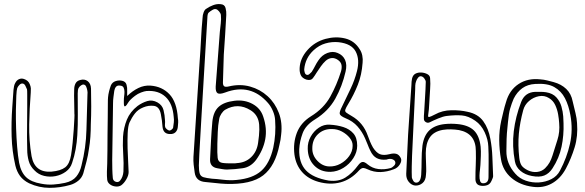

<svg xmlns="http://www.w3.org/2000/svg" viewBox="-20 -793 2816 924"><path d="M338 -245Q338 -277 337 -304Q336 -331 337 -362Q337 -379 343.5 -391.5Q350 -404 366 -408Q387 -414 402 -402.5Q417 -391 418 -367Q419 -324 419 -281Q419 -238 417 -194Q417 -165 415 -135Q413 -105 408 -76Q404 -46 396.5 -17Q389 12 381 41Q374 63 356.5 77Q339 91 318 97Q269 111 218.5 111Q168 111 120 89Q92 75 76.5 54Q61 33 54 4Q38 -66 36 -136Q34 -206 39 -276Q41 -298 42 -319Q43 -340 45 -361Q46 -369 47.5 -377.5Q49 -386 53 -393Q60 -407 71.5 -412Q83 -417 95 -413Q117 -406 124 -386Q128 -376 128.5 -367.5Q129 -359 128 -348Q122 -271 120.5 -194Q119 -117 132 -41Q147 39 228 33Q272 29 293.5 12.5Q315 -4 322 -47Q326 -72 329.5 -105.5Q333 -139 335 -171Q337 -203 338 -224Q339 -245 338 -245ZM110 -363Q107 -371 102 -380.5Q97 -390 89 -391Q81 -392 73.5 -384.5Q66 -377 63 -369Q60 -361 58.5 -332.5Q57 -304 56.5 -262.5Q56 -221 57.5 -175.5Q59 -130 62.5 -86.5Q66 -43 72 -10Q81 36 105.5 59.5Q130 83 178 91Q208 97 236.5 95Q265 93 293 87Q329 79 347 57Q365 35 372 4Q394 -82 396 -168.5Q398 -255 401 -341Q402 -346 400.5 -356Q399 -366 395 -375.5Q391 -385 383 -386Q377 -387 370 -382Q363 -377 360 -372Q356 -367 355 -359Q354 -351 354 -343Q354 -293 354.5 -242.5Q355 -192 352 -142Q350 -108 344 -74.5Q338 -41 327 -9Q319 17 297 33Q275 49 247.5 54.5Q220 60 192.5 53.5Q165 47 146 27Q125 7 118 -19Q111 -45 111 -72Q110 -97 110 -132.5Q110 -168 110.5 -206.5Q111 -245 111 -279.5Q111 -314 111 -336.5Q111 -359 110 -363Z M592 -331Q618 -356 646 -369.5Q674 -383 704 -381Q760 -377 795.5 -339.5Q831 -302 836 -224Q838 -214 837.5 -204Q837 -194 836 -185Q835 -167 825 -157Q815 -147 798 -148Q765 -148 762 -184Q761 -199 759 -214Q757 -229 754 -244Q747 -280 721 -283.5Q695 -287 669 -276Q644 -266 629 -246.5Q614 -227 603 -203Q596 -186 594.5 -152Q593 -118 594 -79.5Q595 -41 597 -9.5Q599 22 599 35Q599 51 588 70Q577 89 563 99Q552 106 536.5 104.5Q521 103 509.5 94.5Q498 86 496 73Q494 55 494.5 33.5Q495 12 496 -5Q497 -30 497 -68Q497 -106 497.5 -147.5Q498 -189 498.5 -227Q499 -265 499 -291.5Q499 -318 500 -325Q501 -338 505 -354Q509 -370 514 -383Q521 -398 537.5 -403Q554 -408 569 -404Q585 -400 589 -385Q593 -370 592 -356ZM585 -283Q579 -279 577.5 -284Q576 -289 576 -297Q576 -305 576 -309Q576 -320 577.5 -330.5Q579 -341 579 -351Q579 -362 575 -371Q571 -380 558 -381Q545 -383 538.5 -375.5Q532 -368 530 -356Q528 -341 526 -326Q524 -311 524 -296Q523 -227 522 -158.5Q521 -90 520 -22Q520 -1 520.5 21Q521 43 523 65Q525 78 537.5 82Q550 86 558 76Q572 59 574 33Q576 -8 573 -50.5Q570 -93 572 -135Q575 -179 590.5 -217Q606 -255 642 -283Q664 -299 688.5 -306.5Q713 -314 738 -300Q761 -287 767 -263Q773 -239 774 -214Q775 -206 774 -197.5Q773 -189 775 -181Q777 -176 783 -171Q789 -166 794 -165Q799 -164 805.5 -169Q812 -174 813 -178Q815 -191 816.5 -204Q818 -217 816 -230Q811 -295 776.5 -327Q742 -359 685 -355Q675 -354 659 -348Q643 -342 630 -332Q605 -313 597 -299.5Q589 -286 585 -283Z M1068 92Q1043 91 1018.5 88Q994 85 969 83Q923 80 917 38Q914 18 912 -0.5Q910 -19 911 -38Q918 -154 926 -269.5Q934 -385 941 -501Q945 -553 947.5 -605Q950 -657 955 -709Q955 -720 960 -733.5Q965 -747 973 -751Q987 -761 1005.5 -768Q1024 -775 1041 -773Q1061 -772 1065.5 -754.5Q1070 -737 1069 -721Q1067 -674 1063.5 -626Q1060 -578 1057 -530Q1056 -498 1055 -465Q1054 -432 1053 -400Q1052 -384 1058 -378.5Q1064 -373 1081 -377Q1135 -390 1183.5 -376.5Q1232 -363 1268 -330Q1304 -297 1322 -249.5Q1340 -202 1333 -145Q1332 -132 1330 -120.5Q1328 -109 1325 -97Q1305 6 1246.5 51Q1188 96 1068 92ZM1118 73Q1196 66 1237 29.5Q1278 -7 1295 -82Q1309 -147 1304 -215Q1303 -236 1293.5 -258.5Q1284 -281 1270 -297Q1186 -394 1064 -348Q1037 -338 1027 -344.5Q1017 -351 1018 -376Q1023 -442 1028 -508Q1033 -574 1038 -640Q1040 -660 1042.5 -680.5Q1045 -701 1043 -721Q1042 -729 1034 -738.5Q1026 -748 1019 -749Q1012 -751 1002 -745Q992 -739 985 -733Q981 -730 979.5 -722.5Q978 -715 978 -708Q976 -679 974.5 -650Q973 -621 971 -592Q966 -500 960 -407Q954 -314 949 -222Q946 -165 942.5 -109Q939 -53 937 3Q937 30 941.5 43Q946 56 960 60Q974 64 1000 67Q1021 68 1054 72Q1087 76 1118 73ZM1072 23Q1062 23 1050.5 21Q1039 19 1027 17Q989 11 991 -27Q993 -72 995.5 -117.5Q998 -163 1002 -208Q1007 -256 1032.5 -279Q1058 -302 1108 -308Q1156 -314 1195 -293Q1234 -272 1247 -231Q1266 -175 1256.5 -123Q1247 -71 1212 -23Q1186 11 1148.5 16.5Q1111 22 1072 23ZM1026 -101Q1025 -53 1027.5 -33Q1030 -13 1048 -9.5Q1066 -6 1109 -7Q1117 -7 1119 -8Q1161 -10 1188.5 -36.5Q1216 -63 1222 -105Q1233 -179 1224 -212Q1215 -245 1185 -263Q1125 -300 1064 -265Q1054 -259 1045.5 -246Q1037 -233 1035 -221Q1029 -189 1028 -158Q1027 -127 1026 -101Z M1725 -491Q1721 -433 1702 -385Q1683 -337 1656 -293Q1645 -275 1642 -266Q1639 -257 1646 -251.5Q1653 -246 1672 -235Q1728 -203 1750 -140Q1755 -126 1761 -111.5Q1767 -97 1775 -83Q1791 -58 1808.5 -51Q1826 -44 1854 -51Q1872 -56 1886 -53Q1900 -50 1909 -32Q1915 -19 1904 -1.5Q1893 16 1874 22Q1843 34 1811 35Q1779 36 1747 21Q1737 16 1728.5 15.5Q1720 15 1709 26Q1669 71 1619 84.5Q1569 98 1512 82Q1463 68 1433.5 34.5Q1404 1 1397 -49Q1390 -105 1408.5 -153.5Q1427 -202 1476 -233Q1538 -271 1569.5 -328Q1601 -385 1621 -449Q1626 -466 1623.5 -480Q1621 -494 1607 -504Q1592 -515 1576 -513.5Q1560 -512 1547 -500Q1534 -488 1524 -473.5Q1514 -459 1504 -444Q1495 -429 1485.5 -416.5Q1476 -404 1454 -410Q1434 -417 1427.5 -431.5Q1421 -446 1422 -465Q1424 -512 1459.5 -552Q1495 -592 1547 -606Q1596 -619 1641 -608Q1686 -597 1711 -556Q1720 -543 1723.5 -525.5Q1727 -508 1725 -491ZM1420 -75Q1418 -10 1452 26.5Q1486 63 1562 76Q1609 82 1642 61.5Q1675 41 1703 3Q1714 -12 1724 -13.5Q1734 -15 1749 -2Q1772 17 1801 20.5Q1830 24 1859 16Q1867 14 1876 5Q1885 -4 1882 -14Q1880 -22 1868.5 -26.5Q1857 -31 1840 -25Q1812 -22 1793 -32Q1774 -42 1762 -68Q1755 -82 1749.5 -97Q1744 -112 1737 -127Q1723 -159 1700.5 -184.5Q1678 -210 1643 -224Q1617 -235 1615 -245Q1613 -255 1626 -280Q1646 -322 1666.5 -364.5Q1687 -407 1698 -451Q1712 -506 1692 -544.5Q1672 -583 1609 -590Q1577 -593 1546 -584Q1515 -575 1489 -551Q1449 -514 1444 -459Q1444 -453 1446.5 -444Q1449 -435 1456 -433Q1463 -431 1469.5 -437Q1476 -443 1480 -447Q1489 -461 1496 -475Q1503 -489 1512 -502Q1529 -528 1555.5 -538Q1582 -548 1605 -538Q1630 -528 1640.5 -505Q1651 -482 1643 -448Q1627 -378 1593.5 -318Q1560 -258 1497 -219Q1451 -191 1436.5 -152Q1422 -113 1420 -75ZM1699 -92Q1699 -61 1680.5 -32Q1662 -3 1632.5 15Q1603 33 1571 34Q1523 35 1492.5 4Q1462 -27 1461 -77Q1460 -108 1475 -135Q1490 -162 1514.5 -178.5Q1539 -195 1567 -193Q1603 -191 1632.5 -181.5Q1662 -172 1680.5 -151Q1699 -130 1699 -92ZM1483 -80Q1482 -46 1507 -19.5Q1532 7 1564 8Q1593 9 1618.5 -5Q1644 -19 1660.5 -42Q1677 -65 1677 -91Q1678 -111 1663 -129.5Q1648 -148 1625.5 -160Q1603 -172 1578 -172Q1537 -173 1510 -147Q1483 -121 1483 -80Z M2030 -19Q2030 -3 2031 14Q2032 31 2030 48Q2029 75 2013.5 88Q1998 101 1978 100Q1960 98 1947 82Q1934 66 1935 43Q1937 -4 1939.5 -51.5Q1942 -99 1944 -146Q1948 -205 1952 -265Q1956 -325 1960 -384Q1960 -400 1963 -415Q1967 -432 1979.5 -438.5Q1992 -445 2008 -444Q2024 -443 2037 -436Q2050 -429 2050 -415Q2052 -390 2050 -365Q2048 -340 2047 -316Q2046 -303 2045.5 -291Q2045 -279 2044 -267Q2042 -248 2040.5 -238.5Q2039 -229 2045.5 -230Q2052 -231 2073 -242Q2109 -262 2152.5 -262.5Q2196 -263 2230 -255Q2280 -245 2305.5 -210Q2331 -175 2340 -124Q2348 -81 2349.5 -37.5Q2351 6 2353 50Q2354 56 2351.5 63Q2349 70 2346 76Q2339 93 2325 98Q2311 103 2295 101Q2280 99 2274 90Q2268 81 2268 69Q2268 34 2269.5 1.5Q2271 -31 2270 -66Q2270 -151 2189 -167Q2170 -170 2150.5 -170.5Q2131 -171 2111 -168Q2067 -160 2048 -131Q2029 -102 2029 -56Q2029 -45 2029.5 -32Q2030 -19 2030 -19ZM2047 -204Q2038 -200 2029 -205.5Q2020 -211 2020 -221Q2020 -228 2020 -235Q2020 -242 2021 -249Q2023 -287 2025.5 -324.5Q2028 -362 2029 -399Q2029 -406 2022 -415.5Q2015 -425 2006 -426Q1998 -427 1991.5 -418.5Q1985 -410 1983 -403Q1979 -393 1978.5 -382Q1978 -371 1978 -360Q1974 -281 1970.5 -202Q1967 -123 1963 -43Q1962 -17 1961.5 9Q1961 35 1962 61Q1963 67 1968.5 76.5Q1974 86 1983 86Q2004 86 2007 48Q2009 13 2009 -22Q2009 -57 2013 -92Q2020 -141 2046.5 -166Q2073 -191 2121 -196Q2151 -199 2181 -196Q2234 -191 2260.5 -165.5Q2287 -140 2293 -87Q2295 -65 2294 -42.5Q2293 -20 2292 1Q2292 8 2290 22.5Q2288 37 2287.5 52Q2287 67 2290.5 78Q2294 89 2305 89Q2331 89 2331 59Q2331 23 2331.5 -14Q2332 -51 2330 -88Q2329 -121 2312.5 -156.5Q2296 -192 2267 -212Q2234 -235 2202.5 -237.5Q2171 -240 2130 -235Q2113 -233 2089 -223Q2065 -213 2047 -204Z M2757 -201Q2762 -138 2745.5 -84Q2729 -30 2703 19Q2677 67 2635.5 90Q2594 113 2544 106Q2482 98 2441 63Q2400 28 2391 -26Q2383 -72 2382.5 -118.5Q2382 -165 2392 -211Q2398 -236 2403 -257.5Q2408 -279 2415 -301Q2431 -359 2475.5 -388.5Q2520 -418 2581 -411Q2597 -410 2613 -406Q2629 -402 2644 -398Q2681 -388 2705 -365Q2729 -342 2736 -305Q2743 -276 2749.5 -249Q2756 -222 2757 -201ZM2422 -179Q2419 -152 2418 -124Q2417 -96 2417 -67Q2416 -6 2460 43Q2480 66 2510.5 76.5Q2541 87 2573.5 85Q2606 83 2633.5 69Q2661 55 2675 28Q2708 -34 2723 -101Q2738 -168 2725 -239Q2717 -285 2699 -320Q2681 -355 2647.5 -374Q2614 -393 2556 -389Q2519 -387 2493.5 -368.5Q2468 -350 2452 -318Q2447 -307 2443 -295Q2439 -283 2435 -270Q2432 -261 2429 -242Q2426 -223 2424.5 -204.5Q2423 -186 2422 -179ZM2692 -200Q2694 -142 2682.5 -87Q2671 -32 2639 17Q2623 42 2599.5 51.5Q2576 61 2540 54Q2507 48 2485 29.5Q2463 11 2458 -16Q2444 -90 2452.5 -161Q2461 -232 2488 -302Q2506 -349 2556 -351Q2570 -351 2582.5 -351Q2595 -351 2608 -349Q2640 -344 2657.5 -324.5Q2675 -305 2682 -280Q2689 -255 2690.5 -233Q2692 -211 2692 -200ZM2671 -201Q2670 -219 2666 -242.5Q2662 -266 2652 -287.5Q2642 -309 2622 -321Q2600 -335 2573.5 -330Q2547 -325 2526 -307Q2505 -289 2498 -263Q2482 -204 2477 -149.5Q2472 -95 2479 -33Q2482 -8 2490.5 4Q2499 16 2521 27Q2543 37 2565 34.5Q2587 32 2603 17Q2617 3 2625 -11.5Q2633 -26 2639 -45Q2650 -81 2662.5 -119.5Q2675 -158 2671 -201Z"/></svg>

Font: Shizuru
Style: Regular
Weight: 400
Version: Version 1.000